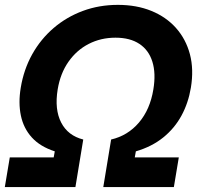

<svg xmlns="http://www.w3.org/2000/svg" viewBox="-21 -757 811 777"><path d="M-1.5 0 18.6 -120.1H196.3L200.7 -144.5Q141.6 -163.6 107.9 -200.7Q74.2 -237.8 63.5 -289.3Q52.7 -340.8 63 -402.3Q75.2 -476.1 109.4 -537.4Q143.6 -598.6 196 -643.6Q248.5 -688.5 314.5 -712.9Q380.4 -737.3 456.1 -737.3Q531.7 -737.3 591.6 -712.9Q651.4 -688.5 691.4 -643.6Q731.4 -598.6 747.6 -537.4Q763.7 -476.1 751.5 -402.3Q741.2 -340.3 713.4 -289.1Q685.5 -237.8 639.6 -200.7Q593.8 -163.6 528.8 -144.5L524.4 -120.1H702.6L682.6 0H397L428.7 -192.4Q496.1 -208 541.3 -261Q586.4 -314 599.6 -395Q610.4 -460 595.7 -507.1Q581.1 -554.2 543.2 -579.3Q505.4 -604.5 446.3 -604.5Q387.2 -604.5 338.1 -579.3Q289.1 -554.2 256.1 -507.1Q223.1 -460 212.4 -395Q199.2 -314 226.6 -261Q253.9 -208 315.9 -192.4L284.2 0Z"/></svg>

Font: Inter 20pt
Style: Bold Italic
Weight: 700
Italic angle: -9.3988°
Version: Version 4.001;git-66647c0bb